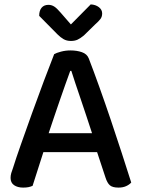

<svg xmlns="http://www.w3.org/2000/svg" viewBox="-20 -843 642 872"><path d="M421 -152H177L128 1Q119 5 109 7Q99 9 85 9Q60 9 44 -2Q28 -13 28 -35Q28 -46 31 -56.5Q34 -67 39 -80Q52 -122 75.5 -188.5Q99 -255 125.5 -329Q152 -403 179 -474.5Q206 -546 226 -597Q236 -603 257 -608.5Q278 -614 300 -614Q329 -614 352 -606Q375 -598 383 -578Q405 -521 431 -448.5Q457 -376 483 -299Q509 -222 533 -148Q557 -74 576 -14Q567 -4 552.5 2.5Q538 9 518 9Q491 9 479 -1.5Q467 -12 459 -37ZM299 -521Q289 -494 277 -460Q265 -426 252 -388.5Q239 -351 226 -312.5Q213 -274 201 -238H398Q385 -278 371.5 -318.5Q358 -359 345.5 -396Q333 -433 322 -465.5Q311 -498 304 -521ZM392 -823Q414 -822 429 -810.5Q444 -799 444 -782Q444 -767 436 -756.5Q428 -746 412 -732L361 -682Q344 -668 331.5 -662.5Q319 -657 302 -657Q283 -657 269 -665Q255 -673 241 -687L158 -771Q158 -795 169 -808Q180 -821 200 -821Q214 -821 226 -813.5Q238 -806 255 -786L302 -732Z"/></svg>

Font: Baloo Bhaina 2 Medium
Style: Regular
Weight: 500
Designer: Yesha Goshar, Manish Minz, Shuchita Grover and Ek Type
Foundry: Ek Type
Version: Version 1.640;hotconv 1.0.111;makeotfexe 2.5.65597; ttfautoh